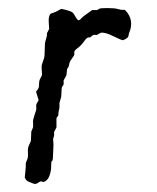

<svg xmlns="http://www.w3.org/2000/svg" viewBox="-20 -453 386 473"><path d="M283.2 -428.7Q287.1 -429.2 288.1 -428.2Q312 -404.3 297.9 -371.1Q296.9 -369.1 296.9 -366.2Q296.9 -363.3 293.9 -359.9Q293 -359.9 291.5 -358.4Q290 -356.9 287.6 -356Q285.2 -355 283.2 -354Q281.2 -353 259.3 -363.8Q237.8 -374.5 228 -372.1L219.2 -367.2Q218.3 -366.2 213.9 -367.2Q209.5 -368.2 202.1 -360.8H198.2Q193.8 -360.8 187 -351.1Q180.2 -341.3 171.9 -335Q163.1 -328.6 163.1 -325.2V-319.3Q163.1 -316.4 157.7 -309.6Q152.3 -302.7 150.9 -296.9Q149.9 -291 149.4 -289.6Q148.9 -288.1 147 -285.6Q145 -283.2 145 -280.8L144 -270Q144 -267.1 141.1 -262.7Q138.2 -257.8 137.2 -255.9Q136.2 -253.9 136.7 -251Q137.7 -245.1 134.8 -241.7Q131.8 -238.3 131.8 -232.9L130.9 -214.8L127 -201.2Q126 -198.2 126.5 -193.4Q127 -188.5 125.5 -182.6Q124 -177.7 124 -173.8Q124 -169.9 123.5 -168.5Q123 -167 121.1 -165Q119.1 -163.1 119.1 -161.1V-139.2L113.8 -128.9Q112.8 -127 113.3 -123Q113.8 -119.1 112.3 -115.2Q110.8 -111.3 110.8 -109.9L111.8 -97.2L110.8 -74.2Q110.8 -61 108.9 -57.1L106.9 -55.2Q106 -52.7 106 -42Q106 -31.2 101.6 -19.5Q97.2 -7.8 87.9 -4.9Q86.9 -3.9 84.5 -5.4Q80.6 -7.8 74.2 -2.9Q67.9 2 61.5 -1Q54.7 -3.9 51.8 -4.9Q48.8 -5.9 47.9 -6.8Q46.9 -7.8 45.4 -8.8Q43.9 -9.8 43 -11.7Q42 -13.7 41 -16.1Q41 -17.6 42.5 -30.3Q43.9 -43 43.5 -47.4Q43 -51.8 46.4 -58.6Q49.8 -64.9 48.8 -76.7Q47.9 -88.4 51.8 -96.2Q56.2 -104 56.2 -107.9L57.1 -128.9L61 -138.2Q62 -141.1 61.5 -148.4Q61 -156.2 62 -159.2Q63 -162.1 64 -166Q64.9 -169.9 66.4 -173.8Q67.9 -177.7 68.8 -180.7Q69.8 -183.6 69.3 -188.5Q68.8 -193.8 69.8 -196.8L75.2 -206.1L68.8 -227.1Q70.3 -229 73.2 -232.9Q76.2 -236.8 76.2 -245.6Q76.2 -254.4 79.1 -259.3Q82 -264.2 83 -266.6Q84 -269 83 -278.8Q82 -288.6 83 -293L86.9 -305.2Q89.8 -311 89.8 -319.8L90.8 -347.2L95.2 -363.8Q96.2 -365.2 95.7 -368.2Q95.2 -371.1 96.2 -372.1L101.1 -381.8Q101.1 -385.7 100.1 -398.4Q99.1 -411.1 104 -418.9L117.2 -423.8L130.9 -431.2Q131.8 -431.2 144 -428.2Q156.2 -424.8 159.2 -421.9Q162.1 -418.9 166 -411.6Q169.9 -404.3 172.9 -403.3Q175.8 -402.3 180.7 -408.2Q185.5 -413.1 186 -413.1L207 -428.2Q212.9 -428.2 219.2 -428.2Q223.1 -430.2 225.1 -431.6Q227.5 -433.1 245.1 -433.1Q262.7 -433.1 270.5 -430.7Q278.3 -428.2 283.2 -428.7Z"/></svg>

Font: AntiqueNobleLightItalic
Style: LightItalic
Weight: 400
Version: Version 001.000